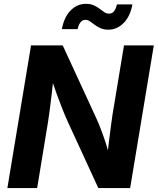

<svg xmlns="http://www.w3.org/2000/svg" viewBox="-20 -959 804 979"><path d="M17.6 0 138.2 -727.5H299.8L470.2 -357.9Q481 -334.5 493.2 -303Q505.4 -271.5 518.1 -233.2Q530.8 -194.8 542 -149.9L524.9 -137.2Q528.3 -175.3 533.4 -220Q538.6 -264.6 544.2 -306.2Q549.8 -347.7 553.7 -374.5L612.3 -727.5H764.2L643.6 0H481.4L327.1 -335Q313 -366.2 299.1 -400.9Q285.2 -435.5 269.5 -479Q253.9 -522.5 234.9 -578.6L255.4 -584Q249.5 -529.8 243.9 -481.9Q238.3 -434.1 233.4 -396.5Q228.5 -358.9 224.6 -335.4L169.4 0ZM532.7 -807.6Q509.8 -807.6 492.7 -815.2Q475.6 -822.8 462.6 -832.8Q449.7 -842.8 438.5 -850.3Q427.2 -857.9 415.5 -857.9Q400.4 -857.9 390.1 -844.7Q379.9 -831.5 376 -810.5H295.4Q307.1 -872.6 340.3 -906Q373.5 -939.5 418.5 -939.5Q441.9 -939.5 458.5 -931.9Q475.1 -924.3 488 -914.3Q501 -904.3 512 -897Q522.9 -889.6 535.6 -889.6Q552.2 -889.6 561.5 -901.6Q570.8 -913.6 576.2 -936.5H655.3Q643.6 -874.5 609.9 -841.1Q576.2 -807.6 532.7 -807.6Z"/></svg>

Font: Inter 20pt
Style: Bold Italic
Weight: 700
Italic angle: -9.3988°
Version: Version 4.001;git-66647c0bb